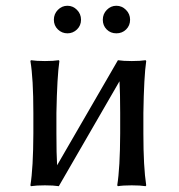

<svg xmlns="http://www.w3.org/2000/svg" viewBox="-20 -640 617 663"><path d="M95.2 -250Q95.2 -369.1 85 -429.2L86.9 -432.1Q105 -429.2 135 -429.2Q165 -429.2 183.1 -432.1L185.1 -429.2Q177.2 -376 174.8 -250V-179.2Q174.8 -107.9 177.2 -69.3L387.2 -432.1Q405.3 -429.2 435.1 -429.2Q464.8 -429.2 482.9 -432.1L484.9 -429.2Q477.1 -376 475.1 -250V-179.2Q475.1 -63 484.9 0L482.9 2.9Q464.8 0 434.8 0Q404.8 0 387.2 2.9L384.8 0Q394.5 -60.1 395 -179.2V-250Q395 -319.8 392.6 -359.4L183.1 2.9Q165 0 135 0Q105 0 86.9 2.9L85 0Q94.7 -60.1 95.2 -179.2ZM179.9 -538.3Q166 -551.8 166 -571.8Q166 -591.8 179.9 -606Q193.8 -620.1 212.9 -620.1Q231.9 -620.1 245.8 -606Q259.8 -591.8 259.8 -571.8Q259.8 -551.8 245.8 -538.3Q231.9 -524.9 212.9 -524.9Q193.8 -524.9 179.9 -538.3ZM348.4 -538.3Q335 -551.8 335 -571.8Q335 -591.8 348.9 -606Q362.8 -620.1 381.8 -620.1Q400.9 -620.1 415 -606Q429.2 -591.8 429.2 -571.8Q429.2 -551.8 415.5 -538.3Q401.9 -524.9 381.8 -524.9Q361.8 -524.9 348.4 -538.3Z"/></svg>

Font: Biolilbert
Style: Regular
Weight: 400
Designer: Philipp H. Poll
Foundry: Philipp H. Poll
Version: Version 1.1.0